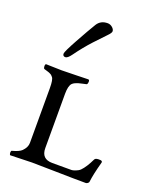

<svg xmlns="http://www.w3.org/2000/svg" viewBox="-137 -808 718 889"><g transform="rotate(20 222.0 -363.0)"><path d="M242 -429Q234 -427 222 -424.5Q210 -422 203.5 -420Q197 -418 189.5 -414.5Q182 -411 177 -406Q164 -393 164 -353V-86Q164 -32 218 -32H314Q319 -32 332.5 -37Q346 -42 354 -50Q374 -70 395 -114Q400 -123 423 -121Q427 -121 430 -118.5Q433 -116 432 -112Q414 -46 410 -10Q410 -6 405 -2Q400 2 395 2Q339 2 249.5 0Q160 -2 129 -2L23 1Q21 1 19.5 -4.5Q18 -10 19 -15.5Q20 -21 23 -21Q57 -30 69 -42Q89 -62 89 -84V-354Q89 -396 80 -406Q77 -409 75 -411.5Q73 -414 70 -415.5Q67 -417 65.5 -418Q64 -419 60 -420.5Q56 -422 54 -422.5Q52 -423 46 -425Q40 -427 36 -428Q31 -429 30.5 -440.5Q30 -452 36 -452Q50 -452 73.5 -451Q97 -450 112 -450Q138 -450 185.5 -451.5Q233 -453 242 -453Q249 -453 248 -441.5Q247 -430 242 -429ZM134 -535Q118 -513 107 -513Q94 -513 94 -526Q94 -536 129.5 -600.5Q165 -665 187 -701Q204 -728 238 -728Q251 -728 261.5 -719Q272 -710 272 -700Q272 -692 255.5 -675.5Q239 -659 203.5 -620.5Q168 -582 134 -535Z"/></g></svg>

Font: EB Garamond 12 All SC
Style: AllSC
Weight: 400
Version: Version 0.016 ; ttfautohint (v0.97) -l 8 -r 50 -G 200 -x 0 -